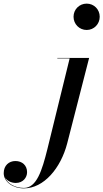

<svg xmlns="http://www.w3.org/2000/svg" viewBox="-244 -780 570 1060"><path d="M162 -687.5C162 -647 194 -614.5 234.5 -614.5C275 -614.5 306.5 -647 306.5 -687.5C306.5 -728 275 -760 234.5 -760C194 -760 162 -728 162 -687.5ZM248 -460H72.5V-457.5H140.5L17.5 43.5C-12 162 -42 257.5 -112 257.5C-162 257.5 -204 233 -217 198.5C-206.5 217.5 -183 230 -157 230C-117.5 230 -94.5 201 -94.5 170.5C-94.5 133 -121.5 109 -159 109C-194.5 109 -223.5 133.5 -223.5 176C-223.5 223.5 -173.5 260 -112 260C-2 260 91.5 148.5 127 11.5Z"/></svg>

Font: Bodoni* 72pt Medium
Style: Italic
Weight: 500
Italic angle: -13°
Version: Version 2.3